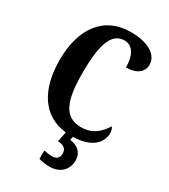

<svg xmlns="http://www.w3.org/2000/svg" viewBox="-230 -830 1033 1176"><g transform="rotate(30 286.5 -242.0)"><path d="M317 240C388 240 438 197 438 126C438 73 400 39 346 34L351 10C499 6 538 -70 538 -123C538 -138 533 -157 525 -165C496 -119 451 -66 364 -66C247 -66 206 -158 206 -358C206 -549 236 -660 330 -660C399 -660 420 -588 420 -521C499 -521 537 -558 537 -607C537 -671 471 -724 339 -724C145 -724 45 -576 45 -358C45 -152 130 -10 300 8L285 78C321 81 348 91 348 130C348 164 328 177 297 177C282 177 260 174 241 169V229C260 236 300 240 317 240Z"/></g></svg>

Font: Noto Serif Tamil ExtraCondensed ExtraBold
Style: Regular
Weight: 800
Width: 2
Designer: Indian Type Foundry, Tom Grace, and the Monotype Design Team
Foundry: Monotype Imaging Inc.
Version: Version 2.004